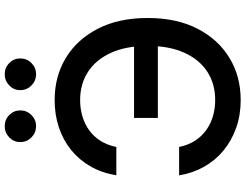

<svg xmlns="http://www.w3.org/2000/svg" viewBox="-128 -850 989 772"><g transform="rotate(-90 366.0 -463.5)"><path d="M350.1 10.3Q289.6 10.3 238 -8.1Q186.5 -26.4 146.7 -59.3Q106.9 -92.3 81.5 -137.7Q56.2 -183.1 47.4 -237.3H161.6Q168.9 -201.7 186 -174.6Q203.1 -147.5 228.3 -129.2Q253.4 -110.8 284.4 -101.6Q315.4 -92.3 350.6 -92.3Q414.6 -92.3 463.4 -123.5Q512.2 -154.8 540 -215.3Q567.9 -275.9 567.9 -363.3Q567.9 -450.7 540 -511.5Q512.2 -572.3 463.4 -603.8Q414.6 -635.3 350.1 -635.3Q315.4 -635.3 284.2 -626Q252.9 -616.7 228 -598.4Q203.1 -580.1 186 -553Q168.9 -525.9 161.6 -489.7H47.9Q57.1 -547.9 83.5 -593.8Q109.9 -639.6 149.9 -671.9Q189.9 -704.1 240.7 -720.9Q291.5 -737.8 350.1 -737.8Q445.8 -737.8 520.3 -692.4Q594.7 -647 637.5 -563.2Q680.2 -479.5 680.2 -363.3Q680.2 -248 637.5 -164.3Q594.7 -80.6 520.3 -35.2Q445.8 10.3 350.1 10.3ZM278.3 -322.8V-418.5H598.1V-322.8ZM454.1 -812.5Q427.7 -812.5 408.9 -831.1Q390.1 -849.6 390.1 -876Q390.1 -901.9 408.9 -920.2Q427.7 -938.5 454.1 -938.5Q480.5 -938.5 499 -920.2Q517.6 -901.9 517.6 -876Q517.6 -849.6 499 -831.1Q480.5 -812.5 454.1 -812.5ZM245.1 -812.5Q218.8 -812.5 200 -831.1Q181.2 -849.6 181.2 -876Q181.2 -901.9 200 -920.2Q218.8 -938.5 245.1 -938.5Q271.5 -938.5 290 -920.2Q308.6 -901.9 308.6 -876Q308.6 -849.6 290 -831.1Q271.5 -812.5 245.1 -812.5Z"/></g></svg>

Font: V-Inter
Style: Medium-500
Weight: 500
Designer: Rasmus Andersson
Foundry: rsms
Version: Version 4.000;git-4146feb